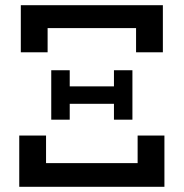

<svg xmlns="http://www.w3.org/2000/svg" viewBox="-20 -718 706 738"><path d="M54 -197H157V-91H509V-197H612V0H54ZM60 -698H606V-517H503V-610H163V-517H60ZM177 -448H248V-386H418V-448H489V-258H418V-319H248V-258H177Z"/></svg>

Font: IBM Plex Serif SmBld
Style: Regular
Weight: 600
Designer: Mike Abbink, Paul van der Laan, Pieter van Rosmalen
Foundry: Bold Monday
Version: Version 3.001